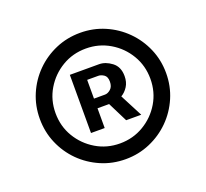

<svg xmlns="http://www.w3.org/2000/svg" viewBox="-103 -859 870 812"><g transform="rotate(-20 332.5 -453.0)"><path d="M332.5 -168.9Q273.4 -168.9 221.9 -191.2Q170.4 -213.4 131.3 -252.4Q92.3 -291.5 70.3 -343Q48.3 -394.5 48.3 -453.1Q48.3 -511.7 70.3 -563.2Q92.3 -614.7 131.3 -653.8Q170.4 -692.9 221.9 -715.1Q273.4 -737.3 332.5 -737.3Q391.1 -737.3 442.6 -715.1Q494.1 -692.9 533.2 -653.8Q572.3 -614.7 594.5 -563.2Q616.7 -511.7 616.7 -453.1Q616.7 -394.5 594.5 -343Q572.3 -291.5 533.2 -252.4Q494.1 -213.4 442.6 -191.2Q391.1 -168.9 332.5 -168.9ZM332.5 -239.7Q391.6 -239.7 439.9 -268.6Q488.3 -297.4 517.1 -345.7Q545.9 -394 545.9 -453.1Q545.9 -512.2 517.1 -560.5Q488.3 -608.9 439.7 -637.7Q391.1 -666.5 332.5 -666.5Q273.4 -666.5 225.1 -637.7Q176.8 -608.9 147.9 -560.5Q119.1 -512.2 119.1 -453.1Q119.1 -394 147.9 -345.7Q176.8 -297.4 225.1 -268.6Q273.4 -239.7 332.5 -239.7ZM389.6 -323.2 345.2 -412.1H293V-323.2H231.4V-585H362.8Q391.6 -585 419.4 -564Q447.3 -543 447.3 -501Q447.3 -474.1 435.1 -454.8Q422.9 -435.5 404.8 -424.8L457.5 -323.2ZM293 -455.6H342.8Q355.5 -455.6 368.2 -466.8Q380.9 -478 380.9 -500.5Q380.9 -522.9 367.9 -531.5Q355 -540 343.3 -540H293Z"/></g></svg>

Font: Inter Medium
Style: Regular
Weight: 500
Designer: Rasmus Andersson
Foundry: rsms
Version: Version 4.001;git-9221beed3